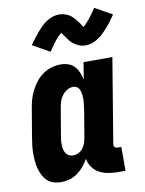

<svg xmlns="http://www.w3.org/2000/svg" viewBox="-87 -834 683 904"><g transform="rotate(-10 254.5 -382.5)"><path d="M132 8Q113 8 95.5 2.5Q78 -3 65.5 -15Q53 -27 45 -43Q37 -59 32.5 -76.5Q28 -94 26.5 -112.5Q25 -131 25 -149.5Q25 -168 27.5 -187Q30 -206 33 -225L55 -355Q58 -376 64 -397.5Q70 -419 80.5 -440Q91 -461 105.5 -479.5Q120 -498 139 -511.5Q158 -525 180.5 -531.5Q203 -538 225 -538Q244 -538 261.5 -532Q279 -526 290.5 -513Q302 -500 309 -483.5Q316 -467 320 -449L333 -530H471L404 -126Q404 -122 404.5 -118Q405 -114 407.5 -111Q410 -108 413.5 -107Q417 -106 421 -106H439V8H403Q379 8 356.5 4Q334 0 314.5 -10.5Q295 -21 282 -39Q269 -57 265 -80Q255 -61 241 -44.5Q227 -28 209.5 -15.5Q192 -3 172 2.5Q152 8 132 8ZM208 -106Q221 -106 234 -112Q247 -118 255.5 -129Q264 -140 268.5 -152.5Q273 -165 275 -178L297 -308Q298 -317 299 -325.5Q300 -334 301 -343Q302 -352 302 -360.5Q302 -369 301 -377.5Q300 -386 298 -394Q296 -402 292 -409Q288 -416 280.5 -420Q273 -424 265 -424Q249 -424 235 -415.5Q221 -407 211.5 -394Q202 -381 197 -366Q192 -351 190 -336L168 -206Q166 -195 165 -184.5Q164 -174 164.5 -163.5Q165 -153 167 -143Q169 -133 174 -124.5Q179 -116 188.5 -111Q198 -106 208 -106ZM189 -605 107 -651Q119 -668 130 -682.5Q141 -697 151.5 -709Q162 -721 172.5 -731.5Q183 -742 196.5 -751Q210 -760 226 -765.5Q242 -771 257 -771Q267 -771 275 -769.5Q283 -768 292 -764.5Q301 -761 307.5 -757Q314 -753 321 -746Q328 -739 333.5 -732.5Q339 -726 343.5 -720Q348 -714 353 -706.5Q358 -699 362 -693Q377 -706 392 -724.5Q407 -743 427 -773L509 -727Q497 -709 486 -694.5Q475 -680 464.5 -668.5Q454 -657 443.5 -646.5Q433 -636 419 -626.5Q405 -617 389.5 -611.5Q374 -606 358 -606Q349 -606 340.5 -607.5Q332 -609 323.5 -613Q315 -617 308.5 -621Q302 -625 294.5 -631.5Q287 -638 282 -645Q277 -652 272.5 -658Q268 -664 262.5 -672Q257 -680 254 -684Q238 -672 223.5 -653.5Q209 -635 189 -605Z"/></g></svg>

Font: Iosevka Slab Heavy
Style: Italic
Weight: 900
Italic angle: -9°
Monospace: yes
Designer: Belleve Invis
Foundry: Belleve Invis
Version: Version 11.1.0; ttfautohint (v1.8.3)